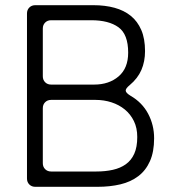

<svg xmlns="http://www.w3.org/2000/svg" viewBox="-20 -720 670 740"><path d="M84 -32V-668Q84 -682 93 -691Q102 -700 116 -700H340Q385 -700 421.5 -690Q458 -680 484 -659Q510 -638 524.5 -604.5Q539 -571 539 -523Q539 -483 525 -450.5Q511 -418 480 -392Q464 -379 464.5 -370.5Q465 -362 483 -351Q528 -325 551 -281.5Q574 -238 574 -187Q574 -135 558 -99Q542 -63 513 -41Q484 -19 444 -9.5Q404 0 356 0H116Q102 0 93 -9Q84 -18 84 -32ZM177 -394H343Q400 -394 437 -425.5Q474 -457 474 -517Q474 -588 436.5 -615Q399 -642 332 -642H177Q163 -642 154 -633Q145 -624 145 -610V-426Q145 -412 154 -403Q163 -394 177 -394ZM177 -59H351Q386 -59 415 -65.5Q444 -72 465 -87Q486 -102 497.5 -127.5Q509 -153 509 -192Q509 -227 496 -253.5Q483 -280 461 -298Q439 -316 410 -325.5Q381 -335 348 -335H177Q163 -335 154 -326Q145 -317 145 -303V-91Q145 -77 154 -68Q163 -59 177 -59Z"/></svg>

Font: Higure Gothic
Style: Regular
Weight: 400
Designer: Yoshimichi Ohira
Foundry: Positype
Version: Version 1.000